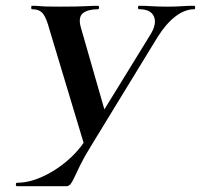

<svg xmlns="http://www.w3.org/2000/svg" viewBox="-20 -645 696 665"><path d="M499 -522Q524 -561 513.5 -587Q503 -613 462 -613Q458 -613 458 -619Q458 -625 461 -625Q484 -625 505.5 -623.5Q527 -622 561 -622Q590 -622 609 -623.5Q628 -625 653 -625Q656 -625 656 -619Q656 -613 653 -613Q620 -613 587.5 -588Q555 -563 526 -517L295 -139Q271 -100 258 -73.5Q245 -47 237.5 -30.5Q230 -14 224 -7Q218 0 209 0H39Q35 0 35 -6Q35 -12 39 -12Q79 -12 123.5 -31.5Q168 -51 208 -84Q248 -117 275 -158ZM276 -129 151 -544Q141 -582 129 -597.5Q117 -613 91 -613Q88 -613 88 -619Q88 -625 91 -625Q106 -625 114.5 -624Q123 -623 138 -622.5Q153 -622 186 -622Q249 -622 276 -623.5Q303 -625 319 -625Q323 -625 323 -619Q323 -613 319 -613Q285 -613 267.5 -599.5Q250 -586 260 -550L347 -247Z"/></svg>

Font: Cormorant Garamond Light
Style: Italic
Weight: 300
Italic angle: -10°
Designer: Christian Thalmann (Catharsis Fonts)
Foundry: Catharsis Fonts
Version: Version 4.001